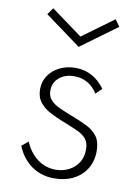

<svg xmlns="http://www.w3.org/2000/svg" viewBox="-90 -853 671 928"><g transform="rotate(10 246.0 -388.5)"><path d="M241.5 16Q178.5 16 130.8 -17.2Q83 -50.5 58 -111.5L90 -138Q112 -85.5 151.8 -56Q191.5 -26.5 241 -26.5Q275.5 -26.5 305 -41.2Q334.5 -56 352 -83Q369.5 -110 369.5 -147.5Q369.5 -181 354 -199.8Q338.5 -218.5 308.5 -232Q278.5 -245.5 236 -262Q203 -275 171.8 -291.2Q140.5 -307.5 120.2 -332.8Q100 -358 100 -397Q100 -434.5 119.8 -464Q139.5 -493.5 174.2 -510.8Q209 -528 252.5 -528Q296.5 -528 333.2 -507.8Q370 -487.5 396 -450.5L367 -422Q326 -487 252.5 -487Q207 -487 178.5 -462.5Q150 -438 150 -399Q150 -371 166.2 -353.2Q182.5 -335.5 209.5 -323Q236.5 -310.5 269 -298Q315.5 -280.5 349.8 -263.5Q384 -246.5 402.8 -220.2Q421.5 -194 421.5 -149Q421.5 -99 398.2 -61.8Q375 -24.5 334.2 -4.2Q293.5 16 241.5 16ZM248 -630.5 71.5 -760 95 -793 248 -681 401 -793 425 -760Z"/></g></svg>

Font: Spartan Thin Light
Style: Regular
Weight: 300
Version: Version 1.004